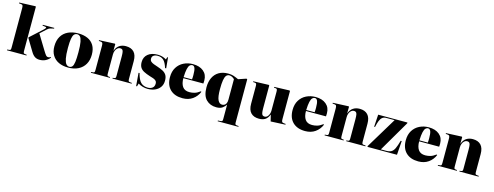

<svg xmlns="http://www.w3.org/2000/svg" viewBox="-23 -1753 7599 2954"><g transform="rotate(15 3776.5 -276.0)"><path d="M28 0V-12L61 -15Q76 -16 81 -24.5Q86 -33 86 -59V-686Q86 -715 80 -728Q74 -741 50 -743L19 -746L20 -758L277 -768L284 -761V-59Q284 -34 289.5 -25Q295 -16 313 -15L339 -12V0ZM548 12Q504 12 471.5 -9.5Q439 -31 411 -79L297 -268V-278L495 -458Q513 -474 519 -487Q525 -500 500 -503L458 -509L459 -521H642V-509L617 -504Q599 -501 579 -494.5Q559 -488 533 -464L442 -380L583 -149Q612 -101 628.5 -81Q645 -61 667 -61Q675 -61 685 -63.5Q695 -66 706 -74L712 -65Q684 -30 643 -9Q602 12 548 12Z M1004 14Q917 14 852.5 -16.5Q788 -47 752 -105.5Q716 -164 716 -248Q716 -342 754 -406Q792 -470 861 -502.5Q930 -535 1023 -535Q1108 -535 1172 -506.5Q1236 -478 1271.5 -419.5Q1307 -361 1307 -272Q1307 -183 1270 -119Q1233 -55 1165 -20.5Q1097 14 1004 14ZM1019 -3Q1048 -3 1065.5 -24.5Q1083 -46 1090.5 -100.5Q1098 -155 1098 -254Q1098 -362 1087 -419Q1076 -476 1056.5 -497Q1037 -518 1009 -518Q980 -518 961 -497Q942 -476 933 -424Q924 -372 924 -279Q924 -169 936 -109.5Q948 -50 969 -26.5Q990 -3 1019 -3Z M1364 0V-12L1398 -15Q1412 -16 1417 -24.5Q1422 -33 1422 -59V-444Q1422 -474 1415.5 -487Q1409 -500 1386 -502L1355 -505L1356 -517L1606 -528L1613 -521L1612 -417H1613Q1634 -477 1677.5 -506Q1721 -535 1781 -535Q1865 -535 1910 -487.5Q1955 -440 1955 -344V-58Q1955 -33 1961 -24.5Q1967 -16 1985 -15L2014 -12V0H1708V-12L1734 -14Q1749 -16 1753.5 -25Q1758 -34 1758 -58V-362Q1758 -412 1753 -437.5Q1748 -463 1736 -472Q1724 -481 1703 -481Q1680 -481 1660.5 -464.5Q1641 -448 1630 -420.5Q1619 -393 1619 -360V-59Q1619 -33 1623 -25Q1627 -17 1640 -15L1667 -12V0Z M2090 18 2073 -188 2089 -191Q2114 -88 2156.5 -46.5Q2199 -5 2269 -5Q2313 -5 2342 -27.5Q2371 -50 2371 -96Q2371 -126 2353.5 -142Q2336 -158 2309.5 -167Q2283 -176 2255 -184Q2195 -203 2155 -224Q2115 -245 2095.5 -277.5Q2076 -310 2076 -362Q2076 -442 2132.5 -488.5Q2189 -535 2287 -535Q2325 -535 2358.5 -526Q2392 -517 2426 -497L2438 -535H2450L2466 -364L2448 -366Q2422 -450 2385.5 -484Q2349 -518 2293 -518Q2250 -518 2226 -500.5Q2202 -483 2202 -450Q2202 -421 2219.5 -405Q2237 -389 2266 -378Q2295 -367 2329 -356Q2381 -339 2419 -319Q2457 -299 2477.5 -266Q2498 -233 2498 -177Q2498 -116 2468 -73.5Q2438 -31 2387 -8.5Q2336 14 2271 14Q2230 14 2189 2Q2148 -10 2118 -30L2104 18Z M2826 14Q2699 14 2628 -55.5Q2557 -125 2557 -251Q2557 -342 2596.5 -405.5Q2636 -469 2702.5 -502Q2769 -535 2849 -535Q2954 -535 3017.5 -482.5Q3081 -430 3081 -338Q3081 -327 3080.5 -315Q3080 -303 3079 -288H2760Q2760 -202 2794.5 -153Q2829 -104 2905 -104Q2946 -104 2986 -115.5Q3026 -127 3073 -162L3083 -156Q3051 -79 2985 -32.5Q2919 14 2826 14ZM2760 -304H2894Q2896 -322 2896.5 -340Q2897 -358 2897 -375Q2897 -450 2884 -483.5Q2871 -517 2842 -517Q2820 -517 2802.5 -499.5Q2785 -482 2774 -436Q2763 -390 2760 -304Z M3442 216V204L3482 202Q3505 200 3510.5 192Q3516 184 3516 158V-67V-68Q3497 -38 3462.5 -12Q3428 14 3365 14Q3265 14 3202.5 -48.5Q3140 -111 3140 -244Q3140 -333 3171.5 -398.5Q3203 -464 3263 -499.5Q3323 -535 3408 -535Q3459 -535 3494.5 -523.5Q3530 -512 3577 -490L3701 -532L3714 -525V159Q3714 184 3719.5 192Q3725 200 3739 201L3772 204V216ZM3440 -48Q3458 -48 3475.5 -56.5Q3493 -65 3504.5 -87Q3516 -109 3516 -150V-474Q3476 -513 3434 -513Q3404 -513 3385 -490Q3366 -467 3357 -414Q3348 -361 3348 -271Q3348 -148 3372.5 -98Q3397 -48 3440 -48Z M4044 14Q3960 14 3914.5 -33Q3869 -80 3869 -177V-458Q3869 -486 3863 -495.5Q3857 -505 3839 -506L3812 -508V-520L4058 -528L4066 -521V-159Q4066 -109 4071.5 -83.5Q4077 -58 4089 -49Q4101 -40 4121 -40Q4154 -40 4176.5 -75Q4199 -110 4199 -159V-457Q4199 -480 4194.5 -492.5Q4190 -505 4172 -506L4145 -508V-520L4388 -528L4396 -521V-73Q4396 -45 4402.5 -32.5Q4409 -20 4432 -18L4463 -15L4462 -3L4230 8L4205 -93H4203Q4182 -37 4143.5 -11.5Q4105 14 4044 14Z M4779 14Q4652 14 4581 -55.5Q4510 -125 4510 -251Q4510 -342 4549.5 -405.5Q4589 -469 4655.5 -502Q4722 -535 4802 -535Q4907 -535 4970.5 -482.5Q5034 -430 5034 -338Q5034 -327 5033.5 -315Q5033 -303 5032 -288H4713Q4713 -202 4747.5 -153Q4782 -104 4858 -104Q4899 -104 4939 -115.5Q4979 -127 5026 -162L5036 -156Q5004 -79 4938 -32.5Q4872 14 4779 14ZM4713 -304H4847Q4849 -322 4849.5 -340Q4850 -358 4850 -375Q4850 -450 4837 -483.5Q4824 -517 4795 -517Q4773 -517 4755.5 -499.5Q4738 -482 4727 -436Q4716 -390 4713 -304Z M5087 0V-12L5121 -15Q5135 -16 5140 -24.5Q5145 -33 5145 -59V-444Q5145 -474 5138.5 -487Q5132 -500 5109 -502L5078 -505L5079 -517L5329 -528L5336 -521L5335 -417H5336Q5357 -477 5400.5 -506Q5444 -535 5504 -535Q5588 -535 5633 -487.5Q5678 -440 5678 -344V-58Q5678 -33 5684 -24.5Q5690 -16 5708 -15L5737 -12V0H5431V-12L5457 -14Q5472 -16 5476.5 -25Q5481 -34 5481 -58V-362Q5481 -412 5476 -437.5Q5471 -463 5459 -472Q5447 -481 5426 -481Q5403 -481 5383.5 -464.5Q5364 -448 5353 -420.5Q5342 -393 5342 -360V-59Q5342 -33 5346 -25Q5350 -17 5363 -15L5390 -12V0Z M5770 0V-13L6067 -505H5933Q5894 -505 5869.5 -483.5Q5845 -462 5830 -422Q5815 -382 5803 -326H5789L5801 -521H6267V-508L5979 -16H6064Q6115 -16 6145 -33.5Q6175 -51 6196 -95.5Q6217 -140 6240 -223H6256L6240 0Z M6582 14Q6455 14 6384 -55.5Q6313 -125 6313 -251Q6313 -342 6352.5 -405.5Q6392 -469 6458.5 -502Q6525 -535 6605 -535Q6710 -535 6773.5 -482.5Q6837 -430 6837 -338Q6837 -327 6836.5 -315Q6836 -303 6835 -288H6516Q6516 -202 6550.5 -153Q6585 -104 6661 -104Q6702 -104 6742 -115.5Q6782 -127 6829 -162L6839 -156Q6807 -79 6741 -32.5Q6675 14 6582 14ZM6516 -304H6650Q6652 -322 6652.5 -340Q6653 -358 6653 -375Q6653 -450 6640 -483.5Q6627 -517 6598 -517Q6576 -517 6558.5 -499.5Q6541 -482 6530 -436Q6519 -390 6516 -304Z M6890 0V-12L6924 -15Q6938 -16 6943 -24.5Q6948 -33 6948 -59V-444Q6948 -474 6941.5 -487Q6935 -500 6912 -502L6881 -505L6882 -517L7132 -528L7139 -521L7138 -417H7139Q7160 -477 7203.5 -506Q7247 -535 7307 -535Q7391 -535 7436 -487.5Q7481 -440 7481 -344V-58Q7481 -33 7487 -24.5Q7493 -16 7511 -15L7540 -12V0H7234V-12L7260 -14Q7275 -16 7279.5 -25Q7284 -34 7284 -58V-362Q7284 -412 7279 -437.5Q7274 -463 7262 -472Q7250 -481 7229 -481Q7206 -481 7186.5 -464.5Q7167 -448 7156 -420.5Q7145 -393 7145 -360V-59Q7145 -33 7149 -25Q7153 -17 7166 -15L7193 -12V0Z"/></g></svg>

Font: Literata 72pt ExtraBold
Style: Regular
Weight: 800
Designer: Latin by Veronika Burian and Jose Scaglione. Greek by Irene Vlachou. Cyrillic by Vera Evstafieva.
Foundry: TypeTogether
Version: Version 3.002